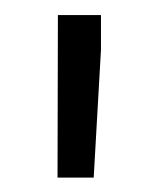

<svg xmlns="http://www.w3.org/2000/svg" viewBox="-20 -763 214 259"><path d="M116.2 -695.8 106.4 -523.4H57.6L58.1 -742.7H116.2Z"/></svg>

Font: Shabnam Light FD
Style: Light-FD
Weight: 300
Foundry: DejaVu fonts team - Redesigned by Saber Rastikerdar - Based on Vazir font
Version: Version 5.0.0